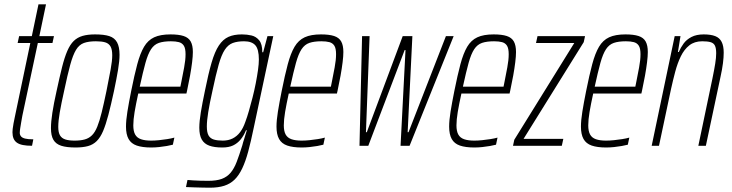

<svg xmlns="http://www.w3.org/2000/svg" viewBox="-20 -678 3403 893"><path d="M129 0Q104 0 86.5 -3.5Q69 -7 58.5 -14.5Q48 -22 43 -34Q38 -46 38 -63Q38 -68 39 -78.5Q40 -89 43 -104.5Q46 -120 50 -139L121 -478H62L69 -510H128L159 -658H194L163 -510H231L224 -478H156L84 -140Q81 -124 78.5 -109Q76 -94 74 -81.5Q72 -69 72 -60Q72 -51 77.5 -44Q83 -37 96.5 -33.5Q110 -30 135 -30Z M331 8Q290 8 265 0Q240 -8 228.5 -27.5Q217 -47 217 -82Q217 -111 223.5 -153.5Q230 -196 243 -254Q257 -319 268.5 -365Q280 -411 293 -441Q306 -471 323 -487.5Q340 -504 364 -511Q388 -518 422 -518Q464 -518 488.5 -510Q513 -502 524.5 -481Q536 -460 536 -423Q536 -395 529 -353Q522 -311 510 -254Q496 -189 484 -143.5Q472 -98 459.5 -68.5Q447 -39 430 -22Q413 -5 389 1.5Q365 8 331 8ZM327 -24Q355 -24 374.5 -29.5Q394 -35 408 -49Q422 -63 432.5 -89Q443 -115 453 -155.5Q463 -196 475 -254Q487 -314 494.5 -354.5Q502 -395 502 -421Q502 -448 494 -462Q486 -476 469.5 -481Q453 -486 426 -486Q392 -486 370 -478Q348 -470 333.5 -446Q319 -422 306.5 -376Q294 -330 278 -254Q265 -196 258 -155.5Q251 -115 251 -88Q251 -62 259 -48.5Q267 -35 283.5 -29.5Q300 -24 327 -24Z M683 8Q642 8 616 -1Q590 -10 578 -31.5Q566 -53 566 -89Q566 -118 572.5 -158.5Q579 -199 590 -254Q605 -329 618.5 -379.5Q632 -430 650 -460.5Q668 -491 697 -504.5Q726 -518 773 -518Q811 -518 834 -510.5Q857 -503 867 -485Q877 -467 877 -436Q877 -417 873.5 -388.5Q870 -360 864 -326.5Q858 -293 850 -256L847 -243H623Q612 -193 606 -157Q600 -121 600 -95Q600 -68 608.5 -52.5Q617 -37 635.5 -30.5Q654 -24 683 -24Q700 -24 719.5 -26Q739 -28 758 -31Q777 -34 791 -38L784 -5Q773 -2 756 1Q739 4 720 6Q701 8 683 8ZM630 -275H819L824 -300Q830 -330 836.5 -364.5Q843 -399 843 -426Q843 -453 835 -465.5Q827 -478 812 -482Q797 -486 775 -486Q741 -486 719 -478.5Q697 -471 682.5 -449Q668 -427 656.5 -385.5Q645 -344 630 -275Z M956 195Q940 195 922 194.5Q904 194 884.5 193.5Q865 193 845 192L852 159Q863 160 878.5 161Q894 162 912.5 162.5Q931 163 949 163Q987 163 1011.5 154Q1036 145 1052.5 125.5Q1069 106 1081 74.5Q1093 43 1107 -2Q1110 -15 1117 -36Q1124 -57 1128 -72H1124Q1114 -47 1099 -29Q1084 -11 1064 -1.5Q1044 8 1014 8Q977 8 953.5 -0.5Q930 -9 918.5 -29Q907 -49 907 -84Q907 -113 914 -155.5Q921 -198 933 -255Q949 -335 964 -386.5Q979 -438 998 -466.5Q1017 -495 1042.5 -506.5Q1068 -518 1105 -518Q1129 -518 1150 -513Q1171 -508 1185.5 -490.5Q1200 -473 1200 -435H1204L1224 -510H1251L1160 -83Q1147 -20 1134.5 26.5Q1122 73 1106.5 105.5Q1091 138 1071 157.5Q1051 177 1023 186Q995 195 956 195ZM1016 -24Q1042 -24 1062 -34Q1082 -44 1096.5 -63Q1111 -82 1121 -111Q1129 -132 1137.5 -161.5Q1146 -191 1154.5 -224Q1163 -257 1169.5 -290.5Q1176 -324 1180 -352.5Q1184 -381 1184 -401Q1184 -449 1167.5 -467.5Q1151 -486 1115 -486Q1084 -486 1062.5 -478Q1041 -470 1025.5 -446.5Q1010 -423 997 -377Q984 -331 968 -255Q955 -197 948.5 -156.5Q942 -116 942 -90Q942 -62 950 -48Q958 -34 974.5 -29Q991 -24 1016 -24Z M1383 8Q1342 8 1316 -1Q1290 -10 1278 -31.5Q1266 -53 1266 -89Q1266 -118 1272.5 -158.5Q1279 -199 1290 -254Q1305 -329 1318.5 -379.5Q1332 -430 1350 -460.5Q1368 -491 1397 -504.5Q1426 -518 1473 -518Q1511 -518 1534 -510.5Q1557 -503 1567 -485Q1577 -467 1577 -436Q1577 -417 1573.5 -388.5Q1570 -360 1564 -326.5Q1558 -293 1550 -256L1547 -243H1323Q1312 -193 1306 -157Q1300 -121 1300 -95Q1300 -68 1308.5 -52.5Q1317 -37 1335.5 -30.5Q1354 -24 1383 -24Q1400 -24 1419.5 -26Q1439 -28 1458 -31Q1477 -34 1491 -38L1484 -5Q1473 -2 1456 1Q1439 4 1420 6Q1401 8 1383 8ZM1330 -275H1519L1524 -300Q1530 -330 1536.5 -364.5Q1543 -399 1543 -426Q1543 -453 1535 -465.5Q1527 -478 1512 -482Q1497 -486 1475 -486Q1441 -486 1419 -478.5Q1397 -471 1382.5 -449Q1368 -427 1356.5 -385.5Q1345 -344 1330 -275Z M1652 0 1664 -510H1699L1682 -63H1686L1853 -510H1898L1876 -63H1880L2054 -510H2090L1885 0H1843L1866 -445H1862L1693 0Z M2186 8Q2145 8 2119 -1Q2093 -10 2081 -31.5Q2069 -53 2069 -89Q2069 -118 2075.5 -158.5Q2082 -199 2093 -254Q2108 -329 2121.5 -379.5Q2135 -430 2153 -460.5Q2171 -491 2200 -504.5Q2229 -518 2276 -518Q2314 -518 2337 -510.5Q2360 -503 2370 -485Q2380 -467 2380 -436Q2380 -417 2376.5 -388.5Q2373 -360 2367 -326.5Q2361 -293 2353 -256L2350 -243H2126Q2115 -193 2109 -157Q2103 -121 2103 -95Q2103 -68 2111.5 -52.5Q2120 -37 2138.5 -30.5Q2157 -24 2186 -24Q2203 -24 2222.5 -26Q2242 -28 2261 -31Q2280 -34 2294 -38L2287 -5Q2276 -2 2259 1Q2242 4 2223 6Q2204 8 2186 8ZM2133 -275H2322L2327 -300Q2333 -330 2339.5 -364.5Q2346 -399 2346 -426Q2346 -453 2338 -465.5Q2330 -478 2315 -482Q2300 -486 2278 -486Q2244 -486 2222 -478.5Q2200 -471 2185.5 -449Q2171 -427 2159.5 -385.5Q2148 -344 2133 -275Z M2366 0 2372 -28 2651 -478H2473L2480 -510H2701L2695 -482L2415 -32H2600L2593 0Z M2799 8Q2758 8 2732 -1Q2706 -10 2694 -31.5Q2682 -53 2682 -89Q2682 -118 2688.5 -158.5Q2695 -199 2706 -254Q2721 -329 2734.5 -379.5Q2748 -430 2766 -460.5Q2784 -491 2813 -504.5Q2842 -518 2889 -518Q2927 -518 2950 -510.5Q2973 -503 2983 -485Q2993 -467 2993 -436Q2993 -417 2989.5 -388.5Q2986 -360 2980 -326.5Q2974 -293 2966 -256L2963 -243H2739Q2728 -193 2722 -157Q2716 -121 2716 -95Q2716 -68 2724.5 -52.5Q2733 -37 2751.5 -30.5Q2770 -24 2799 -24Q2816 -24 2835.5 -26Q2855 -28 2874 -31Q2893 -34 2907 -38L2900 -5Q2889 -2 2872 1Q2855 4 2836 6Q2817 8 2799 8ZM2746 -275H2935L2940 -300Q2946 -330 2952.5 -364.5Q2959 -399 2959 -426Q2959 -453 2951 -465.5Q2943 -478 2928 -482Q2913 -486 2891 -486Q2857 -486 2835 -478.5Q2813 -471 2798.5 -449Q2784 -427 2772.5 -385.5Q2761 -344 2746 -275Z M3011 0 3118 -510H3145L3133 -436H3137Q3146 -457 3159.5 -475.5Q3173 -494 3196 -506Q3219 -518 3253 -518Q3286 -518 3306.5 -510Q3327 -502 3336.5 -483Q3346 -464 3346 -433Q3346 -412 3342.5 -384Q3339 -356 3331 -320L3263 0H3228L3294 -315Q3302 -354 3306.5 -382Q3311 -410 3311 -430Q3311 -454 3305 -466Q3299 -478 3284.5 -482Q3270 -486 3246 -486Q3210 -486 3186 -467Q3162 -448 3146.5 -416Q3131 -384 3120.5 -344.5Q3110 -305 3101 -264L3045 0Z"/></svg>

Font: Saira ExtraCondensed Thin
Style: Italic
Weight: 250
Width: 2
Italic angle: -12°
Designer: Hector Gatti with collaboration of the Omnibus-Type team
Foundry: Omnibus-Type
Version: Version 1.101